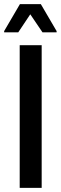

<svg xmlns="http://www.w3.org/2000/svg" viewBox="-32 -906 293 926"><path d="M63 0V-688H169V0ZM-12 -750V-756L64 -886H165L241 -756V-750H173L114 -837L56 -750Z"/></svg>

Font: Saira Condensed SemiBold
Style: Regular
Weight: 600
Width: 3
Designer: Hector Gatti with collaboration of the Omnibus-Type team
Foundry: Omnibus-Type
Version: Version 1.100